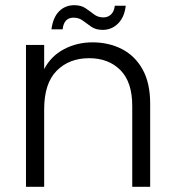

<svg xmlns="http://www.w3.org/2000/svg" viewBox="-20 -719 673 739"><path d="M80 -546H150V-453Q176 -503 226 -529.5Q276 -556 336 -556Q398 -556 448.5 -530.5Q499 -505 528.5 -452.5Q558 -400 558 -320V0H489V-312Q489 -403 443.5 -449Q398 -495 323 -495Q246 -495 198 -446.5Q150 -398 150 -298V0H80ZM178 -606Q184 -652 207.5 -675.5Q231 -699 266 -699Q292 -699 309 -687.5Q326 -676 341.5 -664Q357 -652 378 -652Q395 -652 407 -663Q419 -674 422 -697H464Q459 -653 434.5 -628.5Q410 -604 375 -604Q349 -604 331.5 -616Q314 -628 299 -639.5Q284 -651 263 -651Q226 -651 221 -606Z"/></svg>

Font: Poppins Light
Style: Regular
Weight: 300
Designer: Ninad Kale (Devanagari), Jonny Pinhorn (Latin)
Version: Version 5.002